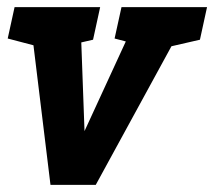

<svg xmlns="http://www.w3.org/2000/svg" viewBox="-20 -520 602 540"><path d="M205 -500 217.7 -151.3 378.3 -500H522.3L249.3 0H122L61 -500ZM400.3 -375.7 482.3 -500H562.3L542.3 -408.3ZM77.7 -391.7 1.7 -411.7 21 -500H101ZM378.3 -391.7 302.3 -411.7 321.7 -500H401.7ZM99.7 -375.7 181.7 -500H261.7L241.7 -408.3Z"/></svg>

Font: Epunda Slab Light
Style: Italic
Weight: 300
Italic angle: -12°
Designer: Simon Atzbach
Foundry: typofactur
Version: Version 1.102